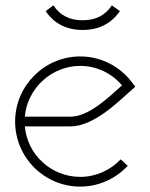

<svg xmlns="http://www.w3.org/2000/svg" viewBox="-20 -682 557 711"><path d="M286 -607C239 -607 203 -624 178 -662L149 -641C166 -616 204 -571 286 -571C368 -571 407 -616 424 -641L394 -662C369 -624 333 -607 286 -607ZM241 -250H72C81 -355 171 -438 277 -438C339 -438 394 -410 432 -366C383 -322 309 -250 241 -250ZM72 -214H241C331 -214 424 -312 469 -350L481 -361L471 -374C427 -434 357 -473 277 -473C145 -473 36 -365 36 -232C36 -99 144 9 277 9C347 9 409 -21 453 -68L427 -92C389 -52 336 -27 277 -27C170 -27 81 -109 72 -214Z"/></svg>

Font: Rawengulk
Style: Regular
Weight: 400
Version: Version 0.9